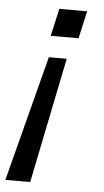

<svg xmlns="http://www.w3.org/2000/svg" viewBox="-52 -522 414 768"><g transform="rotate(5 155.5 -138.0)"><path d="M129.9 -377.4 154.8 -487.8H266.6L241.7 -377.4ZM-0.5 212.4 129.9 -291.5H201.7L99.1 212.4Z"/></g></svg>

Font: HK Grotesk Medium Italic
Style: Regular
Weight: 500
Italic angle: -13°
Designer: Alfredo Marco Pradil and Stefan Peev
Foundry: Hanken Design Co.
Version: Version 1.000;PS 001.000;hotconv 1.0.88;makeotf.lib2.5.64775